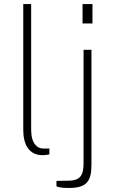

<svg xmlns="http://www.w3.org/2000/svg" viewBox="-20 -763 569 949"><path d="M191 4C198 4 212 3 224 0V-29H192C164 -29 134 -54 134 -121V-743H95V-121C95 -50 122 4 191 4ZM437 -743H388V-647H437ZM432 50V-517H393V45C393 107 373 129 321 130L259 131V157C259 157 264 166 322 166C411 166 432 130 432 50Z"/></svg>

Font: United Sans Thin
Style: Regular
Weight: 100
Designer: Pablo Impallari, Rodrigo Fuenzalida (Modified by Dan O. Williams)
Version: Version 1.000;PS 001.000;hotconv 1.0.88;makeotf.lib2.5.64775